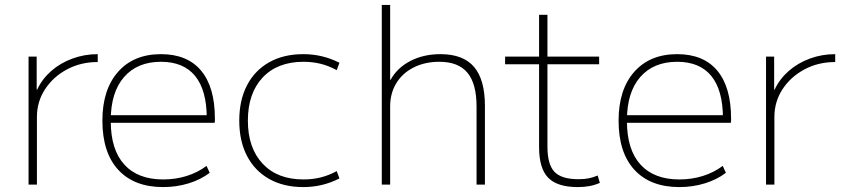

<svg xmlns="http://www.w3.org/2000/svg" viewBox="-20 -750 3432 780"><path d="M96 0V-520H129V-386H131Q151 -429 188 -461.5Q225 -494 274 -512Q323 -530 377 -530V-498Q308 -498 252 -468Q196 -438 163 -387.5Q130 -337 130 -275V0Z M643 10Q525 10 460.5 -60Q396 -130 396 -260Q396 -386 459.5 -458Q523 -530 634 -530Q741 -530 797 -463Q853 -396 853 -268Q853 -263 853 -259.5Q853 -256 852 -251H414V-282H831L820 -269Q820 -383 773 -441Q726 -499 634 -499Q538 -499 484 -437Q430 -375 430 -262V-257Q430 -142 485 -81.5Q540 -21 643 -21Q693 -21 738 -35Q783 -49 819 -76L832 -48Q795 -20 746 -5Q697 10 643 10Z M1212 10Q1132 10 1073.5 -23Q1015 -56 983.5 -116.5Q952 -177 952 -260Q952 -343 983.5 -403.5Q1015 -464 1073.5 -497Q1132 -530 1212 -530Q1251 -530 1287 -521.5Q1323 -513 1359 -495L1348 -465Q1315 -483 1282 -491Q1249 -499 1213 -499Q1107 -499 1047 -435Q987 -371 987 -260Q987 -149 1047 -85Q1107 -21 1213 -21Q1249 -21 1282 -29Q1315 -37 1348 -55L1359 -25Q1323 -7 1287 1.5Q1251 10 1212 10Z M1531 0V-730H1565V-426H1567Q1594 -475 1647.5 -502.5Q1701 -530 1769 -530Q1862 -530 1906 -478Q1950 -426 1950 -320V0H1916V-317Q1916 -410 1879 -454.5Q1842 -499 1765 -499Q1706 -499 1660.5 -476Q1615 -453 1590 -412Q1565 -371 1565 -318V0Z M2327 10Q2244 10 2207 -28Q2170 -66 2170 -152V-489H2032V-520H2170V-690H2204V-520H2414V-489H2204V-154Q2204 -82 2232.5 -52Q2261 -22 2330 -22Q2354 -22 2371.5 -25.5Q2389 -29 2408 -37L2417 -7Q2396 2 2374.5 6Q2353 10 2327 10Z M2740 10Q2622 10 2557.5 -60Q2493 -130 2493 -260Q2493 -386 2556.5 -458Q2620 -530 2731 -530Q2838 -530 2894 -463Q2950 -396 2950 -268Q2950 -263 2950 -259.5Q2950 -256 2949 -251H2511V-282H2928L2917 -269Q2917 -383 2870 -441Q2823 -499 2731 -499Q2635 -499 2581 -437Q2527 -375 2527 -262V-257Q2527 -142 2582 -81.5Q2637 -21 2740 -21Q2790 -21 2835 -35Q2880 -49 2916 -76L2929 -48Q2892 -20 2843 -5Q2794 10 2740 10Z M3092 0V-520H3125V-386H3127Q3147 -429 3184 -461.5Q3221 -494 3270 -512Q3319 -530 3373 -530V-498Q3304 -498 3248 -468Q3192 -438 3159 -387.5Q3126 -337 3126 -275V0Z"/></svg>

Font: M PLUS 2 Thin ExtraLight
Style: Regular
Weight: 250
Version: Version 1.001